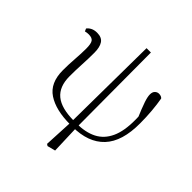

<svg xmlns="http://www.w3.org/2000/svg" viewBox="-229 -837 1216 1216"><g transform="rotate(45 378.5 -229.0)"><path d="M386 212 374 204 384 4 391 -670H430L433 -2L440 198ZM391 14Q262 14 188.5 -34.5Q115 -83 115 -196Q115 -249 119 -301.5Q123 -354 123 -398Q123 -441 112 -457Q101 -473 71 -473Q63 -473 55 -472Q47 -471 40 -469L32 -487Q41 -500 58.5 -509Q76 -518 101 -518Q143 -518 160.5 -491.5Q178 -465 178 -416Q178 -361 175 -309Q172 -257 172 -199Q172 -107 225.5 -63Q279 -19 393 -19ZM410 14 413 -19Q495 -19 550.5 -47.5Q606 -76 634.5 -138Q663 -200 662 -300Q662 -323 660 -346Q658 -369 655 -400L671 -399L674 -297Q655 -342 643 -372Q631 -402 624.5 -422Q618 -442 615.5 -455Q613 -468 613 -478Q613 -500 624.5 -511Q636 -522 651 -522Q661 -522 669 -519Q677 -516 682 -510Q690 -465 694.5 -412.5Q699 -360 699 -306Q700 -143 626 -64.5Q552 14 410 14Z"/></g></svg>

Font: Noto Serif KR
Style: Regular
Weight: 200
Designer: Ryoko NISHIZUKA 西塚涼子 (kana & ideographs); Frank Grießhammer (Latin, Greek & Cyrillic); Wenlong ZHANG 张文龙 (bopomofo); San
Foundry: Adobe
Version: Version 2.001;hotconv 1.1.0;makeotfexe 2.6.0